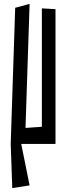

<svg xmlns="http://www.w3.org/2000/svg" viewBox="-20 -730 344 986"><path d="M35 9 58 -690 132 -710 111 -73 195 -79V-687L265 -683V9H89L132 222L43 236Z"/></svg>

Font: Bahianita
Style: Regular
Weight: 400
Designer: Pablo Cosgaya & Dani Raskovsky
Foundry: Pablo Cosgaya & Dani Raskovsky
Version: Version 1.008